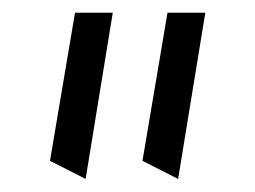

<svg xmlns="http://www.w3.org/2000/svg" viewBox="-20 -806 399 300"><path d="M258.3 -526.4 202.6 -554.7 241.7 -786.1H300.8ZM113.8 -526.4 58.1 -554.7 97.2 -786.1H156.2Z"/></svg>

Font: Pinar DS4-Medium
Style: Regular
Weight: 500
Designer: Amin Abedi
Version: Version 2.000